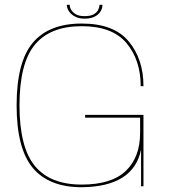

<svg xmlns="http://www.w3.org/2000/svg" viewBox="-20 -779 712 803"><path d="M321.5 4Q538.5 2 570 -153.5V0H580V-298.5H336V-287H566V-223.5Q566 -121.5 506.2 -64.2Q446.5 -7 321.5 -7Q190 -7 125.8 -85Q61.5 -163 61.5 -338.5Q61.5 -514.5 125.8 -592Q190 -669.5 322 -669.5Q450 -669.5 509.2 -598.5Q568.5 -527.5 568.5 -418.5H580Q580 -532 518 -606.2Q456 -680.5 322 -680.5Q184.5 -680.5 117 -600Q49.5 -519.5 49.5 -338.5Q49.5 -158 117 -77Q184.5 4 321.5 4ZM333.5 -701Q359.5 -701 376 -709.5Q392.5 -718 400.5 -731.2Q408.5 -744.5 408.5 -759H396Q396 -748.5 390.5 -737.5Q385 -726.5 371.5 -719Q358 -711.5 333.5 -711.5Q311 -711.5 297.5 -719.2Q284 -727 277.8 -737.8Q271.5 -748.5 271.5 -759H259.5Q259.5 -744.5 268.8 -731.2Q278 -718 294.2 -709.5Q310.5 -701 333.5 -701Z"/></svg>

Font: Anybody SemiExpanded Thin
Style: Regular
Weight: 250
Width: 6
Version: Version 1.113;gftools[0.9.25]